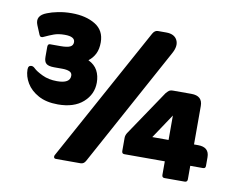

<svg xmlns="http://www.w3.org/2000/svg" viewBox="-66 -655 936 743"><g transform="rotate(10 402.0 -283.0)"><path d="M254 -398Q279 -386 290 -365.5Q301 -345 301 -318Q301 -272 265.5 -240.5Q230 -209 167 -209Q121 -209 90 -226Q59 -243 43.5 -269Q28 -295 28 -322Q28 -338 41 -338Q48 -338 55 -331Q65 -321 90 -309Q115 -297 148 -297Q199 -297 199 -327Q199 -339 188 -343.5Q177 -348 160 -348H128Q106 -348 97 -355.5Q88 -363 88 -382V-421Q88 -433 97 -433H138Q164 -433 175.5 -438.5Q187 -444 187 -457Q187 -479 147 -479Q122 -479 104.5 -472.5Q87 -466 70 -458Q56 -450 51 -461L36 -497Q21 -533 64 -549Q81 -556 106 -561Q131 -566 159 -566Q215 -566 252 -543.5Q289 -521 289 -474Q289 -448 280 -429.5Q271 -411 254 -398ZM197 0Q190 0 188.5 -4.5Q187 -9 189 -13L479 -542Q487 -556 499 -556H532Q564 -556 575 -534.5Q586 -513 569 -482L313 -13Q306 0 293 0ZM613 -64H454Q444 -64 444 -75V-127Q444 -136 450 -146L570 -324Q575 -330 580.5 -334.5Q586 -339 598 -339H669Q713 -339 713 -299V-148H729Q773 -148 773 -108V-74Q773 -64 763 -64H713V-11Q713 0 702 0H623Q613 0 613 -11ZM549 -148H613V-244Z"/></g></svg>

Font: Zain Black
Style: Regular
Weight: 900
Designer: Zain,Boutros
Foundry: Mobile Telecommunications Company (Zain), 2024
Version: Version 1.50; ttfautohint (v1.8.4)